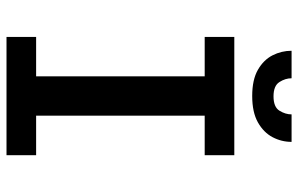

<svg xmlns="http://www.w3.org/2000/svg" viewBox="-183 -733 916 590"><g transform="rotate(90 275.0 -438.0)"><path d="M93.5 0V-91H214.5V-609H93.5V-700H457V-609H335.5V-91H457V0ZM275 -755Q225 -755 194.5 -772.5Q164 -790 150 -817.5Q136 -845 136 -876H220.5Q220.5 -857 232 -838.8Q243.5 -820.5 276 -820.5Q309 -820.5 320.2 -838.8Q331.5 -857 331.5 -876H416Q416 -845 401.5 -817.5Q387 -790 356 -772.5Q325 -755 275 -755Z"/></g></svg>

Font: Trispace SemiCondensed Medium
Style: Regular
Weight: 500
Width: 4
Designer: Tyler Finck
Foundry: Etcetera Type Company
Version: Version 1.210; ttfautohint (v1.8.3)